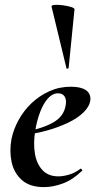

<svg xmlns="http://www.w3.org/2000/svg" viewBox="-20 -754 397 786"><path d="M160 12Q102 12 69.5 -17Q37 -46 27.5 -91Q18 -136 27 -185Q35 -224 56 -262.5Q77 -301 109 -331.5Q141 -362 182 -380.5Q223 -399 270 -399Q311 -399 331.5 -385Q352 -371 350 -345Q347 -319 323 -295Q299 -271 259.5 -252Q220 -233 171.5 -219.5Q123 -206 73 -201L75 -214Q146 -225 194 -250.5Q242 -276 249 -324Q253 -346 244.5 -359Q236 -372 218 -372Q195 -372 176.5 -351.5Q158 -331 144.5 -296Q131 -261 124 -218Q116 -167 123 -125Q130 -83 154 -57.5Q178 -32 219 -32Q238 -32 262.5 -39Q287 -46 309 -63Q311 -65 314.5 -61Q318 -57 316 -55Q278 -18 237.5 -3Q197 12 160 12ZM252 -475 191 -727Q190 -733 204 -734Q218 -735 237 -732.5Q256 -730 270.5 -725.5Q285 -721 285 -716L261 -476Q261 -474 256.5 -473Q252 -472 252 -475Z"/></svg>

Font: Cormorant Infant Light
Style: Bold Italic
Weight: 700
Italic angle: -10°
Version: Version 4.001